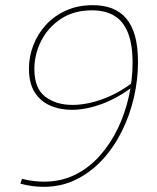

<svg xmlns="http://www.w3.org/2000/svg" viewBox="-20 -718 607 743"><path d="M491 -397 489 -379Q431 -336 371 -314.5Q311 -293 258 -293Q211 -293 173 -310Q135 -327 113.5 -362Q92 -397 92 -452Q92 -499 109 -543Q126 -587 158 -622Q190 -657 236 -677.5Q282 -698 339 -698Q381 -698 413.5 -685.5Q446 -673 468.5 -646.5Q491 -620 502.5 -578.5Q514 -537 514 -478Q514 -409 498 -340Q482 -271 451 -209Q420 -147 375.5 -99Q331 -51 274 -23Q217 5 149 5Q127 5 104.5 2Q82 -1 59 -7L65 -26Q88 -20 110 -17.5Q132 -15 150 -15Q216 -15 270 -41.5Q324 -68 365.5 -114.5Q407 -161 435.5 -220Q464 -279 478.5 -344.5Q493 -410 493 -475Q493 -547 475 -591.5Q457 -636 422.5 -657Q388 -678 336 -678Q265 -678 215 -644.5Q165 -611 139 -559Q113 -507 113 -451Q113 -376 155 -344Q197 -312 260 -312Q314 -312 374.5 -333.5Q435 -355 491 -397Z"/></svg>

Font: Bitter Thin
Style: Italic
Weight: 100
Italic angle: -9°
Designer: Sol Matas, and Bitter project Authors
Foundry: Sol Matas
Version: Version 2.002